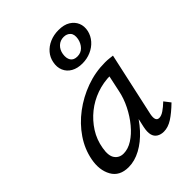

<svg xmlns="http://www.w3.org/2000/svg" viewBox="-198 -789 902 902"><g transform="rotate(-45 253.5 -337.5)"><path d="M126 7Q66 7 41.5 -37Q17 -81 29 -143Q40 -200 74 -250Q108 -300 158.5 -338Q209 -376 269.5 -398Q330 -420 395 -420Q411 -420 422.5 -418.5Q434 -417 444 -416L374 -97Q366 -55 391 -55Q405 -55 422 -66.5Q439 -78 459 -97L483 -66Q447 -31 418 -12.5Q389 6 361 6Q341 6 326.5 -3Q312 -12 307.5 -30Q303 -48 309 -77L346 -243L387 -277Q374 -218 347 -167Q320 -116 284 -76.5Q248 -37 207 -15Q166 7 126 7ZM154 -55Q184 -55 214 -74Q244 -93 271 -125.5Q298 -158 318 -198Q338 -238 346 -278L369 -386L407 -356Q399 -358 390 -358.5Q381 -359 373 -359Q323 -359 278 -343Q233 -327 197 -298Q161 -269 136 -230Q111 -191 103 -143Q95 -98 110.5 -76.5Q126 -55 154 -55ZM317 -491Q284 -491 261 -504Q238 -517 228 -540.5Q218 -564 224 -593Q229 -619 246 -639Q263 -659 289.5 -670.5Q316 -682 348 -682Q384 -682 406.5 -668Q429 -654 438.5 -631.5Q448 -609 442 -581Q436 -555 418 -534.5Q400 -514 373.5 -502.5Q347 -491 317 -491ZM323 -531Q347 -531 362.5 -547Q378 -563 383 -587Q388 -615 375.5 -628.5Q363 -642 342 -642Q319 -642 303 -627Q287 -612 283 -588Q279 -562 289 -546.5Q299 -531 323 -531Z"/></g></svg>

Font: Ysabeau Infant Medium
Style: Italic
Weight: 500
Italic angle: -12°
Designer: Christian Thalmann (Catharsis Fonts)
Version: Version 2.001;gftools[0.9.30]; featfreeze: ss01,ss02,lnum